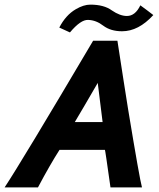

<svg xmlns="http://www.w3.org/2000/svg" viewBox="-40 -809 685 829"><path d="M622 -744Q558 -674 487 -674Q438 -674 406 -698Q375 -722 341 -723Q309 -725 262 -669L216 -690Q244 -744 287 -769Q321 -789 350 -789Q409 -789 443 -764Q478 -740 508 -740Q544 -740 566 -786Q576 -779 594.5 -765Q613 -751 622 -744ZM573 0H437Q414 -164 413 -162H217Q176 -98 124 0H-20Q54 -112 362 -633H467Q477 -567 493.5 -461.5Q510 -356 513 -338Q563 -35 573 0ZM283 -282H403Q396 -339 382 -451Q316 -337 283 -282Z"/></svg>

Font: GFS Neohellenic Rg
Style: Bold Italic
Weight: 700
Italic angle: -12°
Designer: Designed by Takis Katsoulidis and George D. Matthiopoulos.
Foundry: Designed by Takis Katsoulidis and George D. Matthiopoulos.
Version: Version 1.0